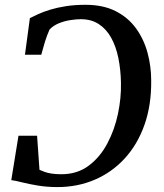

<svg xmlns="http://www.w3.org/2000/svg" viewBox="-20 -771 682 800"><path d="M336 -751Q410 -751 462 -724.5Q514 -698 546.8 -652.8Q579.5 -607.5 594.8 -551Q610 -494.5 610 -435Q611 -333 582 -251Q553 -169 499.8 -111Q446.5 -53 374.8 -22.2Q303 8.5 219.5 8.5Q175.5 8.5 138 2.2Q100.5 -4 72 -11.2Q43.5 -18.5 27 -20.5L57 -205.5H134.5L144.5 -63.5Q154 -59 165.8 -54.8Q177.5 -50.5 194.5 -47.8Q211.5 -45 235.5 -45Q301.5 -45 349 -80.2Q396.5 -115.5 427 -172.8Q457.5 -230 471.5 -296.8Q485.5 -363.5 484 -426Q483 -481 473.2 -529Q463.5 -577 443.5 -613.2Q423.5 -649.5 392.2 -670.2Q361 -691 316.5 -691Q297.5 -691 273 -687.2Q248.5 -683.5 225.2 -674Q202 -664.5 186.5 -648Q181.5 -637 176.8 -624.5Q172 -612 167.8 -598.5Q163.5 -585 159.8 -571Q156 -557 152 -543H84L104.5 -695.5Q119 -703 140 -712.5Q161 -722 189.5 -730.8Q218 -739.5 254.5 -745.2Q291 -751 336 -751Z"/></svg>

Font: Merriweather 20pt Medium
Style: Italic
Weight: 500
Italic angle: -7.8°
Version: Version 2.101